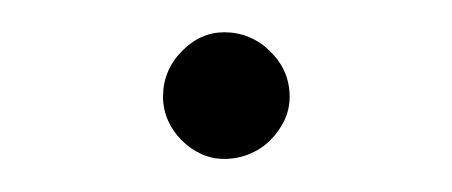

<svg xmlns="http://www.w3.org/2000/svg" viewBox="-20 -354 273 116"><path d="M78.5 -295.5Q78.5 -311.5 89.8 -323Q101 -334.5 115.5 -334.5Q131.5 -334.5 143.2 -323Q155 -311.5 155 -295.5Q155 -288 151.8 -281.2Q148.5 -274.5 143.2 -269.2Q138 -264 130.8 -261Q123.5 -258 115.5 -258Q108 -258 101.5 -261Q95 -264 89.8 -269.2Q84.5 -274.5 81.5 -281.2Q78.5 -288 78.5 -295.5Z"/></svg>

Font: Lato 2
Style: Regular
Weight: 200
Designer: Lukasz Dziedzic with Adam Twardoch and Botio Nikoltchev
Foundry: tyPoland Lukasz Dziedzic
Version: Version 2.015; 2015-08-06; http://www.latofonts.com/